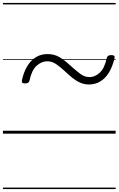

<svg xmlns="http://www.w3.org/2000/svg" viewBox="-20 -905 803 1300"><path d="M582 -333Q551 -333 523.5 -345Q496 -357 470.5 -377.5Q445 -398 419 -423Q388 -452 360 -471Q332 -490 300 -490Q262 -490 228.5 -460.5Q195 -431 180 -361Q176 -340 151 -340Q135 -340 130.5 -345.5Q126 -351 129 -364Q142 -422 167 -461Q192 -500 226 -519.5Q260 -539 302 -539Q347 -539 382.5 -518Q418 -497 452 -465Q491 -430 521.5 -406.5Q552 -383 586 -383Q623 -383 655.5 -413Q688 -443 703 -512Q707 -532 733 -532Q747 -532 752.5 -527.5Q758 -523 755 -509Q741 -451 716.5 -412Q692 -373 658 -353Q624 -333 582 -333ZM0 365H763V375H0ZM0 -20H763V0H0ZM0 -505H763V-500H0ZM0 -885H763V-875H0Z"/></svg>

Font: Playwrite DK Loopet Guides
Style: Regular
Weight: 400
Designer: Veronika Burian, José Scaglione
Foundry: TypeTogether
Version: Version 1.003